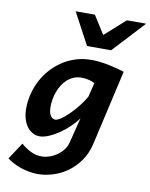

<svg xmlns="http://www.w3.org/2000/svg" viewBox="-105 -848 899 1151"><g transform="rotate(10 344.5 -273.0)"><path d="M445.3 -368.2Q430.2 -377 409.4 -382.3Q388.7 -387.7 364.7 -387.7Q338.4 -387.7 316.4 -378.2Q294.4 -368.7 277.3 -353Q260.7 -337.9 248.5 -318.1Q236.3 -298.3 228 -276.1Q219.7 -253.9 215.6 -230.2Q211.4 -206.5 211.4 -184.1Q211.4 -147.9 223.4 -130.1Q235.4 -112.3 252.4 -112.3Q261.2 -112.3 274.7 -119.6Q288.1 -127 303.7 -139.6Q319.3 -152.3 336.4 -169.2Q353.5 -186 369.6 -205.1Q385.7 -224.1 400.1 -244.4Q414.6 -264.6 424.8 -283.7ZM503.4 -12.2Q489.3 50.3 457.3 95.5Q425.3 140.6 383.8 169.9Q342.3 199.2 295.4 213.1Q248.5 227.1 204.6 227.1Q179.2 227.1 153.6 222.4Q127.9 217.8 103.5 209.7Q79.1 201.7 56.9 190.2Q34.7 178.7 17.1 164.6L84 63.5Q112.3 88.4 143.8 103.8Q175.3 119.1 211.9 119.1Q231.4 119.1 254.6 111.8Q277.8 104.5 299.6 90.1Q321.3 75.7 338.4 54.2Q355.5 32.7 362.3 4.9L400.4 -146.5Q379.4 -117.2 350.8 -90.3Q322.3 -63.5 291.7 -43Q261.2 -22.5 231.2 -10Q201.2 2.4 176.8 2.4Q155.8 2.4 136.2 -7.6Q116.7 -17.6 101.8 -36.6Q86.9 -55.7 78.1 -84Q69.3 -112.3 69.3 -148.9Q69.3 -192.9 80.1 -236.1Q90.8 -279.3 110.8 -318.1Q130.9 -356.9 159.9 -390.1Q189 -423.3 225.6 -448.2Q263.7 -474.1 309.1 -488.5Q354.5 -502.9 406.2 -502.9Q430.2 -502.9 457 -499.8Q483.9 -496.6 510.5 -491.2Q537.1 -485.8 562 -479.2Q586.9 -472.7 606.9 -466.3ZM689.5 -773.4 510.3 -580.1H363.8L260.3 -773.4H377.4L447.8 -662.1L572.3 -773.4Z"/></g></svg>

Font: Andika New Basic
Style: Bold Italic
Weight: 700
Italic angle: -14°
Designer: Victor Gaultney, Annie Olsen, Pablo Ugerman
Foundry: SIL International
Version: Version 5.500